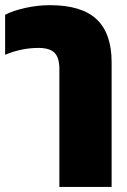

<svg xmlns="http://www.w3.org/2000/svg" viewBox="-20 -570 496 750"><path d="M211.9 160.2V-300.8Q211.9 -344.7 193.1 -363.8Q174.3 -382.8 129.9 -382.8Q64 -382.8 0 -356V-512.2Q30.8 -528.3 79.1 -539.1Q127.4 -549.8 174.8 -549.8Q299.3 -549.8 357.7 -494.4Q416 -439 416 -327.1V160.2Z"/></svg>

Font: Kanit ExtraBold
Style: Regular
Weight: 800
Designer: Katatrad Team
Foundry: CadsonDemak
Version: Version 1.000;PS 001.000;hotconv 1.0.88;makeotf.lib2.5.64775